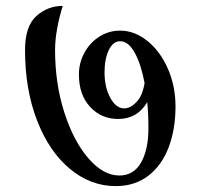

<svg xmlns="http://www.w3.org/2000/svg" viewBox="-20 -614 701 652"><path d="M576 -252Q576 -176 553 -114.5Q530 -53 484 -17.5Q438 18 373 18Q288 18 217.5 -40.5Q147 -99 106 -204.5Q65 -310 65 -444Q65 -525 103.5 -559.5Q142 -594 193 -594Q167 -509 167 -444Q167 -330 198.5 -232Q230 -134 280.5 -76Q331 -18 385 -18Q434 -18 459 -62Q484 -106 484 -178Q484 -228 480 -267Q446 -210 381 -210Q324 -210 286 -251Q248 -292 248 -361Q248 -401 267 -435.5Q286 -470 318 -490Q350 -510 388 -510Q437 -510 480.5 -475Q524 -440 550 -381Q576 -322 576 -252ZM471 -332Q459 -396 437.5 -435Q416 -474 388 -474Q364 -474 349.5 -444Q335 -414 335 -368Q335 -318 354.5 -282Q374 -246 402 -246Q423 -246 443.5 -267.5Q464 -289 471 -332Z"/></svg>

Font: Arya
Style: Regular
Weight: 400
Designer: Eduardo Rodriguez Tunni, Modular Infotech
Foundry: Eduardo Rodriguez Tunni, Modular Infotech
Version: Version 1.002